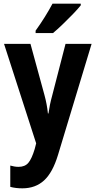

<svg xmlns="http://www.w3.org/2000/svg" viewBox="-20 -786 522 1046"><path d="M2 -547H146L222 -269Q236 -218 241 -168H244Q247 -190 252 -214.5Q257 -239 265 -268L337 -547H479L296 58Q267 154 220 197Q173 240 102 240Q83 240 67 238Q51 236 36 232V116Q46 119 58 121Q70 123 81 123Q116 123 134.5 101Q153 79 169 26L177 -5ZM420 -757Q405 -738 378.5 -710.5Q352 -683 322.5 -654.5Q293 -626 269 -606H174V-619Q200 -655 224 -693.5Q248 -732 266 -766H420Z"/></svg>

Font: Noto Sans Arabic Cond
Style: Bold
Weight: 700
Width: 3
Designer: Monotype Design Team, Nadine Chahine, Nizar Qandah and Khaled Hosny
Foundry: Monotype Imaging Inc.
Version: Version 2.012; ttfautohint (v1.8.4.7-5d5b)